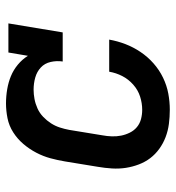

<svg xmlns="http://www.w3.org/2000/svg" viewBox="7 -585 586 640"><g transform="rotate(-90 300.0 -265.0)"><path d="M254 8Q230 8 207 5Q184 2 163 -6Q142 -14 124 -27Q106 -40 93 -57Q80 -74 72 -95Q64 -116 60.5 -138.5Q57 -161 58.5 -185Q60 -209 64 -232L82 -342Q86 -366 92.5 -390Q99 -414 111 -437Q123 -460 140 -480Q157 -500 179 -514Q201 -528 226 -533Q251 -538 275 -538Q299 -538 322.5 -534Q346 -530 366.5 -521.5Q387 -513 404.5 -498.5Q422 -484 434 -465L445 -530H542L512 -349H415Q418 -369 413.5 -389Q409 -409 395 -422Q381 -435 361.5 -440.5Q342 -446 321 -446Q306 -446 290 -443Q274 -440 258.5 -433Q243 -426 230.5 -414Q218 -402 209 -388Q200 -374 195 -358.5Q190 -343 187 -327L169 -217Q166 -201 165.5 -185Q165 -169 168 -154Q171 -139 178 -125Q185 -111 196.5 -101.5Q208 -92 223 -88Q238 -84 254 -84Q276 -84 298 -91Q320 -98 338 -114Q356 -130 366.5 -150.5Q377 -171 381 -194H488Q483 -166 473 -140Q463 -114 447 -90Q431 -66 409 -46.5Q387 -27 361 -14.5Q335 -2 308 3Q281 8 254 8Z"/></g></svg>

Font: Iosevka Slab SmBdExObl
Style: Regular
Weight: 600
Width: 7
Italic angle: -9°
Monospace: yes
Designer: Belleve Invis
Foundry: Belleve Invis
Version: Version 11.1.0; ttfautohint (v1.8.3)